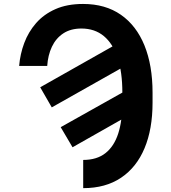

<svg xmlns="http://www.w3.org/2000/svg" viewBox="-20 -758 884 991"><path d="M223.7 -417.6H78.8Q83.8 -478.7 105.1 -535.9Q126.4 -593 166.2 -638.7Q206 -684.3 266.2 -710.9Q326.3 -737.6 408.7 -737.6Q523.8 -737.6 603.9 -681.8Q683.9 -626.1 725.7 -523.3Q767.4 -420.5 767.4 -279.8V-228Q767.4 -91.6 726 7.1Q684.7 105.8 604.8 159.4Q524.9 213.1 409.4 213.1V67.5Q480.1 67.5 524.7 32.1Q569.2 -3.2 590.4 -69.4Q611.5 -135.7 611.5 -228V-281.2Q611.5 -384.6 587.4 -458.5Q563.2 -532.3 516.2 -571.6Q469.1 -610.8 400.2 -610.8Q344.8 -610.8 306.6 -585.6Q268.5 -560.4 247.9 -516.7Q227.3 -473 223.7 -417.6ZM187.5 -307.5 573.9 -525.9 634.9 -422.6 247.2 -203.8ZM293.3 -101.6 681.1 -319.2 739.7 -216.3 354.4 2.1Z"/></svg>

Font: InterMG
Style: Bold
Weight: 700
Designer: Rasmus Andersson
Foundry: rsms
Version: Version 3.019;December 26, 2023;FontCreator 15.0.0.2955 64-b